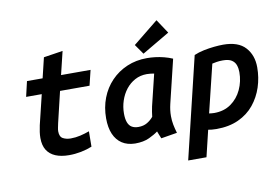

<svg xmlns="http://www.w3.org/2000/svg" viewBox="-94 -936 1867 1282"><g transform="rotate(-10 840.0 -294.5)"><path d="M307 12Q253 12 215 -4Q177 -20 157 -52Q137 -84 137 -134Q137 -153 140 -174.5Q143 -196 148 -219L197 -421H91L115 -524H221L254 -661L384 -681L346 -524H546L521 -421H321L271 -211Q268 -196 265 -182Q262 -168 262 -157Q262 -120 284.5 -108Q307 -96 337 -96Q370 -96 402 -103.5Q434 -111 464 -122L463 -18Q429 -4 388.5 4Q348 12 307 12Z M754 12Q702 11 666 -12.5Q630 -36 611 -80Q592 -124 592 -187Q592 -261 616.5 -324.5Q641 -388 686.5 -435.5Q732 -483 794 -509.5Q856 -536 930 -536Q957 -536 986 -532.5Q1015 -529 1044.5 -521.5Q1074 -514 1102 -502L1031 -208Q1026 -187 1023.5 -167Q1021 -147 1021 -126Q1021 -96 1026.5 -68Q1032 -40 1041 -10L932 8Q928 -1 921.5 -17.5Q915 -34 912 -42Q890 -25 851 -6.5Q812 12 754 12ZM795 -93Q830 -93 855 -108Q880 -123 897 -144Q899 -161 901.5 -177Q904 -193 908 -212L960 -426Q950 -428 936 -429.5Q922 -431 911 -431Q866 -431 830 -411.5Q794 -392 768.5 -359.5Q743 -327 729 -285Q715 -243 715 -198Q715 -161 724 -137.5Q733 -114 751 -103.5Q769 -93 795 -93ZM913 -569 866 -636 1037 -774 1100 -679Z M1083 185 1248 -501Q1278 -514 1314 -521.5Q1350 -529 1385 -532.5Q1420 -536 1447 -536Q1549 -536 1597 -483Q1645 -430 1645 -348Q1645 -278 1624 -214Q1603 -150 1561.5 -99Q1520 -48 1456 -18.5Q1392 11 1306 11Q1288 11 1274 9.5Q1260 8 1250 6L1207 185ZM1310 -97Q1376 -97 1423.5 -130.5Q1471 -164 1496.5 -219Q1522 -274 1522 -337Q1522 -362 1514.5 -384Q1507 -406 1486.5 -419.5Q1466 -433 1426 -433Q1404 -433 1385 -430Q1366 -427 1354 -424L1275 -100Q1282 -99 1292 -98Q1302 -97 1310 -97Z"/></g></svg>

Font: Ubuntu Sans Mono SemiBold
Style: Italic
Weight: 600
Italic angle: -13.5°
Monospace: yes
Designer: Dalton Maag Ltd
Foundry: Dalton Maag Ltd
Version: Version 1.006